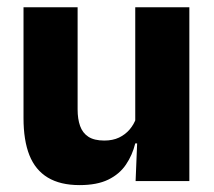

<svg xmlns="http://www.w3.org/2000/svg" viewBox="-20 -512 606 543"><path d="M199.5 -491.5V-202.5Q199.5 -175.5 206.5 -155.8Q213.5 -136 230 -125.2Q246.5 -114.5 275 -114.5Q299 -114.5 316.8 -123Q334.5 -131.5 346.8 -146Q359 -160.5 365 -178L388.5 -106.5H362.5Q354.5 -73.5 336.2 -46.5Q318 -19.5 286.2 -4Q254.5 11.5 205 11.5Q150.5 11.5 115.2 -9.8Q80 -31 63.2 -73Q46.5 -115 46.5 -178V-491.5ZM515.5 -491.5V0H363.5L368.5 -123L362.5 -137V-491.5Z"/></svg>

Font: Anek Odia
Style: Bold
Weight: 700
Designer: Yesha Goshar & Mahesh Sahu (Odia), Yesha Goshar (Latin)
Foundry: Ek Type
Version: Version 1.003